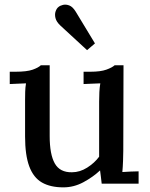

<svg xmlns="http://www.w3.org/2000/svg" viewBox="-20 -791 644 827"><path d="M253 16Q197 16 160.5 -5Q124 -26 106 -74.5Q88 -123 88 -203V-360Q88 -377 88.5 -395.5Q89 -414 92 -432Q75 -431 56 -430.5Q37 -430 22 -429V-482H46Q96 -482 121 -491Q146 -500 156 -510H194V-205Q194 -126 216 -87Q238 -48 290 -49Q324 -49 355.5 -69Q387 -89 407 -116V-353Q407 -375 408 -394.5Q409 -414 412 -432Q394 -431 375 -430.5Q356 -430 340 -429V-482H369Q413 -482 438 -491Q463 -500 474 -510H512L511 -142Q511 -126 510 -98.5Q509 -71 507 -50Q524 -51 542.5 -52Q561 -53 577 -53V0H418Q416 -16 414.5 -30Q413 -44 411 -57Q380 -28 339 -6Q298 16 253 16ZM355 -575 240 -681Q223 -697 219 -713Q215 -729 219.5 -742Q224 -755 232 -761Q239 -767 251.5 -770Q264 -773 278.5 -767.5Q293 -762 306 -741L389 -604Z"/></svg>

Font: Lora Medium
Style: Regular
Weight: 500
Designer: Olga Karpushina, Alexei Vanyashin (Cyrillic)
Foundry: Cyreal
Version: Version 3.004